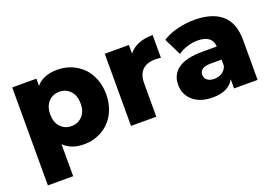

<svg xmlns="http://www.w3.org/2000/svg" viewBox="-100 -856 1966 1355"><g transform="rotate(-20 883.0 -178.5)"><path d="M401.9 8.8Q305.2 8.8 251 -46.9V193.8H61V-542H242.2V-487.8Q294.9 -550.8 401.9 -550.8Q457 -550.8 505.6 -531Q554.2 -511.2 590.1 -475.6Q626 -439.9 647 -387Q668 -334 668 -271Q668 -208 647 -155Q626 -102.1 590.1 -66.4Q554.2 -30.8 505.6 -11Q457 8.8 401.9 8.8ZM361.8 -142.1Q411.6 -142.1 443.8 -176.8Q476.1 -211.4 476.1 -271Q476.1 -330.6 443.8 -365.2Q411.6 -399.9 361.8 -399.9Q312.5 -399.9 280.3 -365.5Q248 -331.1 248 -271Q248 -210.9 280.3 -176.5Q312.5 -142.1 361.8 -142.1Z M755.9 0V-542H937V-477.1Q996.1 -550.8 1118.7 -550.8V-379.9Q1093.3 -382.8 1075.7 -382.8Q1014.6 -382.8 980.2 -350.3Q945.8 -317.9 945.8 -249V0Z M1529.8 0V-68.8Q1487.3 8.8 1369.6 8.8Q1274.9 8.8 1221.2 -38.1Q1167.5 -85 1167.5 -158.2Q1167.5 -235.8 1226.8 -277.8Q1286.1 -319.8 1408.7 -319.8H1516.6Q1510.7 -405.8 1401.9 -405.8Q1362.8 -405.8 1322.8 -393.1Q1282.7 -380.4 1254.9 -358.9L1190.9 -487.8Q1236.3 -518.1 1300.3 -534.4Q1364.3 -550.8 1429.7 -550.8Q1564.5 -550.8 1635.5 -489Q1706.5 -427.2 1706.5 -300.8V0ZM1516.6 -173.8V-221.2H1434.6Q1351.6 -221.2 1351.6 -166Q1351.6 -141.6 1370.6 -126.2Q1389.6 -110.8 1422.9 -110.8Q1455.6 -110.8 1480.7 -126.7Q1505.9 -142.6 1516.6 -173.8Z"/></g></svg>

Font: Montserrat ExtraBold
Style: Regular
Weight: 800
Designer: Julieta Ulanovsky
Foundry: Julieta Ulanovsky
Version: Version 9.000